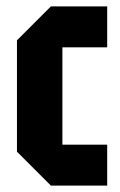

<svg xmlns="http://www.w3.org/2000/svg" viewBox="-20 -580 375 600"><path d="M33 -106V-454L139 -560H315V-432H175V-128H315V0H139Z"/></svg>

Font: Tektur Condensed SemiBold
Style: Regular
Weight: 600
Width: 3
Designer: Adam Jagosz
Foundry: Adam Jagosz
Version: Version 1.005;gftools[0.9.30]